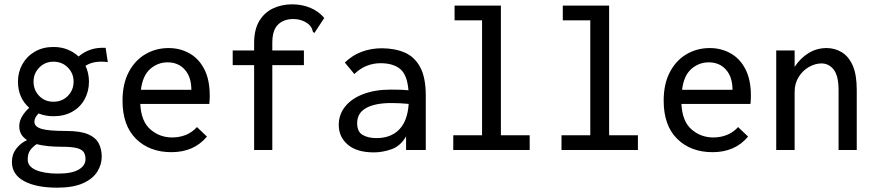

<svg xmlns="http://www.w3.org/2000/svg" viewBox="-20 -693 4040 887"><path d="M227 -156Q190 -156 158 -169Q148 -158 143.5 -149.5Q139 -141 139 -130Q139 -108 171 -98Q203 -88 285 -88Q352 -88 387.5 -72.5Q423 -57 436.5 -30Q450 -3 450 31Q450 67 429.5 100Q409 133 363.5 153.5Q318 174 244 174Q147 174 91 143.5Q35 113 35 55Q35 20 55 -6Q75 -32 105 -46Q69 -69 69 -109Q69 -133 81.5 -154.5Q94 -176 115 -195Q63 -241 63 -316Q63 -360 83.5 -396.5Q104 -433 141 -454.5Q178 -476 227 -476Q263 -476 292.5 -464Q322 -452 343 -432Q369 -454 399.5 -464Q430 -474 468 -472L478 -406Q450 -410 423.5 -406.5Q397 -403 375 -389Q391 -355 391 -316Q391 -271 371 -234.5Q351 -198 314 -177Q277 -156 227 -156ZM227 -223Q267 -223 293.5 -250Q320 -277 320 -316Q320 -354 293.5 -381Q267 -408 227 -408Q188 -408 161.5 -381Q135 -354 135 -316Q135 -277 161 -250Q187 -223 227 -223ZM108 44Q108 76 146 92.5Q184 109 248 109Q312 109 343.5 90.5Q375 72 375 42Q375 22 366.5 9.5Q358 -3 334.5 -9Q311 -15 265 -15Q231 -15 202 -18Q173 -21 149 -27Q129 -13 118.5 2.5Q108 18 108 44Z M772 10Q671 10 608.5 -51.5Q546 -113 546 -228Q546 -305 574.5 -359.5Q603 -414 651.5 -442.5Q700 -471 759 -471Q811 -471 854.5 -447Q898 -423 923.5 -374Q949 -325 949 -251Q949 -242 948.5 -231.5Q948 -221 947 -213H628Q632 -132 675 -95Q718 -58 775 -58Q809 -58 838 -69.5Q867 -81 890 -106L936 -62Q876 10 772 10ZM631 -278H864Q864 -337 834 -371Q804 -405 754 -405Q709 -405 674 -374.5Q639 -344 631 -278Z M1154 -392H1055V-460H1154V-494Q1154 -556 1177.5 -595.5Q1201 -635 1241 -654Q1281 -673 1330 -673Q1375 -673 1413.5 -657Q1452 -641 1478 -610L1438 -549L1433 -541L1426 -545Q1424 -553 1421 -561Q1418 -569 1407 -580Q1377 -605 1334 -605Q1291 -605 1264.5 -579.5Q1238 -554 1238 -495V-460H1384V-392H1238V0H1154Z M1707 11Q1629 11 1587 -24.5Q1545 -60 1545 -116Q1545 -165 1575.5 -202Q1606 -239 1660 -259Q1714 -279 1785 -279Q1802 -279 1823 -278.5Q1844 -278 1867 -276Q1861 -348 1828.5 -374.5Q1796 -401 1738 -401Q1705 -401 1674.5 -389Q1644 -377 1617 -351L1573 -404Q1608 -438 1651.5 -454Q1695 -470 1743 -470Q1803 -470 1849 -450.5Q1895 -431 1921 -383Q1947 -335 1947 -251V0H1856V-63Q1830 -18 1788.5 -3.5Q1747 11 1707 11ZM1630 -124Q1630 -84 1655.5 -69.5Q1681 -55 1719 -55Q1786 -55 1824.5 -95Q1863 -135 1868 -213Q1827 -217 1788 -217Q1713 -217 1671.5 -194Q1630 -171 1630 -124Z M2074 0V-68H2207V-599H2080V-667H2294V-68H2427V0Z M2574 0V-68H2707V-599H2580V-667H2794V-68H2927V0Z M3272 10Q3171 10 3108.5 -51.5Q3046 -113 3046 -228Q3046 -305 3074.5 -359.5Q3103 -414 3151.5 -442.5Q3200 -471 3259 -471Q3311 -471 3354.5 -447Q3398 -423 3423.5 -374Q3449 -325 3449 -251Q3449 -242 3448.5 -231.5Q3448 -221 3447 -213H3128Q3132 -132 3175 -95Q3218 -58 3275 -58Q3309 -58 3338 -69.5Q3367 -81 3390 -106L3436 -62Q3376 10 3272 10ZM3131 -278H3364Q3364 -337 3334 -371Q3304 -405 3254 -405Q3209 -405 3174 -374.5Q3139 -344 3131 -278Z M3566 0V-460H3651V-384Q3677 -424 3715 -447.5Q3753 -471 3799 -471Q3837 -471 3869 -451.5Q3901 -432 3919.5 -390Q3938 -348 3938 -278V0H3854V-276Q3854 -343 3831.5 -371.5Q3809 -400 3775 -400Q3747 -400 3718 -384Q3689 -368 3670 -338Q3651 -308 3651 -268V0Z"/></svg>

Font: Inconsolata Medium
Style: Regular
Weight: 500
Monospace: yes
Designer: Raph Levien, Cyreal, Brenton Simpson
Foundry: Raph Levien, Cyreal, Google
Version: Version 3.001; ttfautohint (v1.8.2.53-6de2)